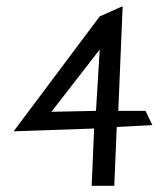

<svg xmlns="http://www.w3.org/2000/svg" viewBox="-20 -600 536 620"><path d="M302 -547 24 -176 284 -185 276 0H349L357 -190L472 -196L450 -242H362L376 -580ZM302 -440 290 -242 146 -239Z"/></svg>

Font: Stormblade
Style: Regular
Weight: 400
Designer: Mew Too
Foundry: Cannot Into Space Fonts
Version: Version 0.77